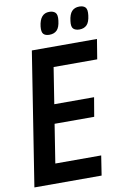

<svg xmlns="http://www.w3.org/2000/svg" viewBox="-96 -937 646 993"><g transform="rotate(-10 227.0 -440.5)"><path d="M2 0 112 -700H454L437 -596H208L178 -406H387L370 -306H162L130 -103H371L355 0ZM374 -764Q353 -764 342 -774.5Q331 -785 335 -815Q339 -850 353.5 -865.5Q368 -881 393 -881Q414 -881 424.5 -870Q435 -859 431 -828Q427 -793 412.5 -778.5Q398 -764 374 -764ZM216 -764Q195 -764 185 -774.5Q175 -785 178 -814Q186 -881 235 -881Q256 -881 267 -870Q278 -859 274 -828Q270 -793 255.5 -778.5Q241 -764 216 -764Z"/></g></svg>

Font: Georama SemiCondensed SemiBold
Style: Italic
Weight: 600
Width: 4
Italic angle: -9°
Designer: Jean-Baptiste Levee
Foundry: Production Type
Version: Version 1.000